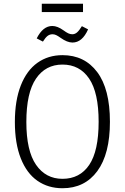

<svg xmlns="http://www.w3.org/2000/svg" viewBox="-20 -989 664 1020"><path d="M564 -342Q564 -171 497 -80Q430 11 312 11Q236 11 179 -28.5Q122 -68 90.5 -147.5Q59 -227 59 -341Q59 -455 90.5 -535Q122 -615 179 -655.5Q236 -696 312 -696Q429 -696 496.5 -606Q564 -516 564 -342ZM120 -341Q120 -188 171.5 -113.5Q223 -39 312 -39Q404 -39 454 -113Q504 -187 504 -342Q504 -497 453.5 -571.5Q403 -646 312 -646Q222 -646 171 -571Q120 -496 120 -341ZM302 -788Q288 -798 278.5 -802.5Q269 -807 259 -807Q244 -807 232.5 -798Q221 -789 208 -768L175 -785Q208 -851 258 -851Q285 -851 317 -828Q332 -817 342.5 -812Q353 -807 364 -807Q378 -807 389.5 -817Q401 -827 415 -850L448 -833Q417 -763 365 -763Q337 -763 302 -788ZM202 -925V-969H421V-925Z"/></svg>

Font: Fira Sans Condensed Light
Style: Regular
Weight: 300
Width: 3
Designer: bBox Type GmbH & Carrois Corporate GbR & Edenspiekermann AG
Foundry: bBox Type GmbH & Carrois Corporate GbR & Edenspiekermann AG
Version: Version 4.301